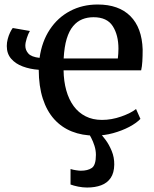

<svg xmlns="http://www.w3.org/2000/svg" viewBox="-20 -590 684 851"><path d="M400.7 11Q344.4 11 298.7 -7.2Q253 -25.4 220.2 -61.7Q187.4 -98.1 169.7 -152.9Q152 -207.7 151.7 -280.7Q113.1 -283.4 80.9 -295.4Q48.6 -307.4 29.4 -329.8Q10.1 -352.1 10.1 -386Q10.1 -401.6 14.2 -416.9Q18.2 -432.3 24.4 -445.3Q30.5 -458.3 36.5 -465.9L112.5 -452.7Q105.5 -441.6 98.9 -421.4Q92.3 -401.2 92.3 -387Q92.3 -367.9 105.7 -352.8Q119 -337.6 155.4 -333.5Q165.5 -406 200.8 -459.2Q236 -512.3 290.5 -541.1Q345.1 -570 412.9 -570Q506.5 -570 557.8 -518.6Q609.2 -467.1 612.3 -370.6Q612.3 -340.5 610.9 -318Q609.6 -295.5 605.6 -278.2H261.8Q262.5 -230 273.7 -189.7Q284.9 -149.4 306.3 -120Q327.7 -90.6 359.3 -74.6Q390.8 -58.5 432.1 -58.5Q474.3 -58.5 517.2 -73.5Q560.1 -88.5 583 -106.8L602.4 -63Q584.6 -44.4 552.7 -27.5Q520.7 -10.7 481.2 0.2Q441.8 11 400.7 11ZM262.2 -330.9H502.3Q503.5 -339.6 504.2 -352.1Q505 -364.7 505 -374.1Q505 -434.9 479.6 -474.3Q454.3 -513.7 394.4 -513.7Q367.5 -513.7 344.6 -504.5Q321.7 -495.3 304.1 -474.3Q286.5 -453.4 275.7 -418.2Q265 -383 262.2 -330.9ZM366 241.2Q346.9 241.2 326.4 237.1Q305.9 232.9 292.6 227.8L292.7 159.1Q303.2 162.6 317.1 164.6Q331 166.7 338.1 166.7Q368.9 166.7 387 154.4Q405.1 142 405.1 96.4Q405.1 76.3 398.8 56.4Q392.4 36.6 384.4 21.2Q376.3 5.8 371.6 -0.9L402.8 -6.1L421.5 -0.9Q432.1 8.6 447.7 29.6Q463.3 50.5 475.1 79.1Q486.9 107.7 486.4 139.9Q485.8 176.3 470.6 198.7Q455.3 221.1 428.5 231.1Q401.7 241.2 366 241.2Z"/></svg>

Font: Merriweather Light
Style: Regular
Weight: 300
Designer: Eben Sorkin
Foundry: Eben Sorkin
Version: Version 2.100